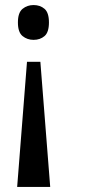

<svg xmlns="http://www.w3.org/2000/svg" viewBox="-20 -561 341 761"><path d="M140 -316 179 180H48L87 -316ZM113 -541Q139 -541 156.5 -526Q174 -511 174 -472Q174 -433 156.5 -418Q139 -403 113 -403Q88 -403 69.5 -418Q51 -433 51 -472Q51 -511 69.5 -526Q88 -541 113 -541Z"/></svg>

Font: Noto Serif Devanagari ExtraCondensed SemiBold
Style: Regular
Weight: 600
Width: 2
Designer: Universal Thirst, Indian Type Foundry and the Monotype Design Team
Foundry: Monotype Imaging Inc.
Version: Version 2.004; ttfautohint (v1.8.4.7-5d5b)